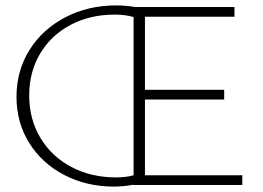

<svg xmlns="http://www.w3.org/2000/svg" viewBox="-20 -684 972 710"><path d="M876 -36V0H474V-1Q436 6 402 6Q300 6 217.5 -37Q135 -80 88 -155.5Q41 -231 41 -326Q41 -422 89 -499Q137 -576 221.5 -620Q306 -664 409 -664Q447 -664 480 -658H847V-622H516V-352H809V-316H516V-36ZM474 -36V-621Q443 -630 404 -630Q313 -630 241 -592Q169 -554 128.5 -486Q88 -418 88 -331Q88 -243 129.5 -174Q171 -105 244 -66.5Q317 -28 409 -28Q447 -28 474 -36Z"/></svg>

Font: Ysabeau Light
Style: Regular
Weight: 300
Designer: Christian Thalmann (Catharsis Fonts)
Version: Version 0.003